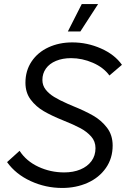

<svg xmlns="http://www.w3.org/2000/svg" viewBox="-20 -920 632 951"><path d="M15 -117 77 -173Q110 -122 170 -94Q230 -66 298 -66Q343 -66 378 -80.5Q413 -95 433 -122Q453 -149 453 -186Q453 -220 431.5 -244Q410 -268 378.5 -285Q347 -302 292 -324Q235 -347 196.5 -369.5Q158 -392 132 -426.5Q106 -461 106 -510Q106 -570 136.5 -615.5Q167 -661 220 -685.5Q273 -710 338 -710Q412 -710 480 -680Q548 -650 584 -599L522 -546Q493 -586 440 -609Q387 -632 332 -632Q290 -632 257.5 -618.5Q225 -605 207.5 -580.5Q190 -556 190 -524Q190 -497 206 -476.5Q222 -456 248 -440Q274 -424 315 -406Q329 -400 343 -394Q402 -370 442 -347Q482 -324 510 -287.5Q538 -251 538 -199Q538 -136 504.5 -88Q471 -40 414 -14.5Q357 11 288 11Q206 11 132 -23Q58 -57 15 -117ZM378 -764H316L385 -900H466Z"/></svg>

Font: Fixel Italic Variable 20240409 Display Thin
Style: Italic
Weight: 100
Italic angle: -10°
Designer: AlfaBravo + MacPaw
Foundry: Kyrylo Tkachov, Marchela Mozhyna, Serhii Makarenko, Maria Weinstein, Zakhar Kryvoshyya
Version: Version 1.211;Glyphs 3.2 (3225)